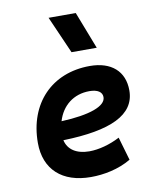

<svg xmlns="http://www.w3.org/2000/svg" viewBox="-89 -863 763 941"><g transform="rotate(-10 293.0 -392.5)"><path d="M301.8 -115.7C237.8 -115.7 195.8 -143.6 185.1 -191.4C420.9 -197.8 545.9 -253.4 545.9 -376C545.9 -471.2 482.4 -527.3 375.5 -527.3C186 -527.3 59.6 -396.5 59.6 -199.7C59.6 -67.9 144.5 9.8 287.6 9.8C352.1 9.8 425.8 -4.4 487.8 -41L454.1 -156.7C404.8 -130.9 348.6 -115.7 301.8 -115.7ZM299.3 -609.4H424.8L353 -794.9H217.8ZM192.4 -284.7C214.4 -359.4 273.4 -406.2 352.1 -406.2C392.6 -406.2 415.5 -391.1 415.5 -365.7C415.5 -320.3 333.5 -291 192.4 -284.7Z"/></g></svg>

Font: Cascadia Code
Style: Bold Italic
Weight: 700
Italic angle: -10°
Monospace: yes
Designer: Aaron Bell
Foundry: Saja Typeworks
Version: Version 2404.023